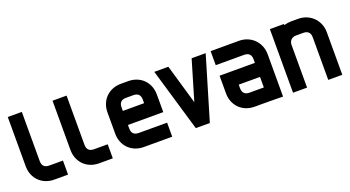

<svg xmlns="http://www.w3.org/2000/svg" viewBox="-50 -1248 3279 1798"><g transform="rotate(-20 1589.5 -349.0)"><path d="M396 -140V0H260Q214 0 175.5 -15.5Q137 -31 109 -59Q81 -87 65.5 -125.5Q50 -164 50 -210V-700H190V-210Q190 -140 260 -140Z M842 -140V0H706Q660 0 621.5 -15.5Q583 -31 555 -59Q527 -87 511.5 -125.5Q496 -164 496 -210V-700H636V-210Q636 -140 706 -140Z M1434 0H1152Q1106 0 1067.5 -15.5Q1029 -31 1001 -59Q973 -87 957.5 -125.5Q942 -164 942 -210V-420Q942 -466 957.5 -504.5Q973 -543 1001 -571Q1029 -599 1067.5 -614.5Q1106 -630 1152 -630H1224Q1270 -630 1308.5 -614.5Q1347 -599 1375 -571Q1403 -543 1418.5 -504.5Q1434 -466 1434 -420V-245H1082V-210Q1082 -140 1152 -140H1434ZM1082 -420V-385H1294V-420Q1294 -490 1224 -490H1152Q1082 -490 1082 -420Z M1996 -628 1809 0H1669L1484 -628H1624L1739 -233L1856 -628H1996Z M2046 -630H2328Q2373 -630 2411.5 -614Q2450 -598 2478 -570Q2506 -542 2522 -503.5Q2538 -465 2538 -420V2Q2485 1 2433 0.5Q2381 0 2328 0H2256Q2210 0 2171.5 -15.5Q2133 -31 2105 -59Q2077 -87 2061.5 -125.5Q2046 -164 2046 -210V-385H2398V-420Q2398 -490 2328 -490H2046ZM2398 -245H2186V-210Q2186 -140 2256 -140H2398Z M3129 0H2989V-424Q2989 -494 2919 -494H2848Q2816 -494 2797 -475Q2778 -456 2778 -424V0H2638V-634H2778V-623Q2814 -634 2848 -634H2919Q2964 -634 3002.5 -618Q3041 -602 3069 -574Q3097 -546 3113 -507.5Q3129 -469 3129 -424Z"/></g></svg>

Font: CAT North
Style: Regular
Weight: 400
Designer: Peter Wiegel
Foundry: Peter Wiegel
Version: Version 1.000